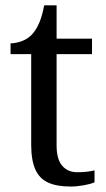

<svg xmlns="http://www.w3.org/2000/svg" viewBox="-20 -679 392 709"><path d="M240.2 9.8Q189.5 9.8 157.5 -4.9Q125.5 -19.5 110.4 -53.5Q95.2 -87.4 95.2 -145V-479H19V-519Q37.1 -519 58.6 -526.4Q80.1 -533.7 97.2 -550.8Q129.9 -585 143.1 -659.2H189V-536.1H319.8V-479H189V-142.1Q189 -90.8 209.7 -66.9Q230.5 -43 265.1 -43Q300.8 -43 329.1 -49.8V-5.9Q315.4 0.5 289.8 5.1Q264.2 9.8 240.2 9.8Z"/></svg>

Font: Satisar Sharada
Style: Regular
Weight: 400
Designer: Vinodh Rajan & Sunil Mahnoori
Version: 2.2